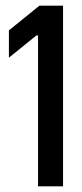

<svg xmlns="http://www.w3.org/2000/svg" viewBox="-20 -659 290 679"><path d="M114.5 0V-533.5H108.5L11.5 -455V-551.5L119.5 -639H203V0Z"/></svg>

Font: Anek Tamil Condensed Medium
Style: Regular
Weight: 500
Width: 3
Designer: Aadarsh Rajan (Tamil), Yesha Goshar (Latin)
Foundry: Ek Type
Version: Version 1.003